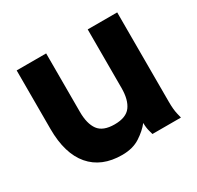

<svg xmlns="http://www.w3.org/2000/svg" viewBox="-119 -644 813 793"><g transform="rotate(-30 287.5 -247.5)"><path d="M188.5 -507.8V-228.5Q188.5 -172.4 210.4 -142.3Q232.4 -112.3 287.6 -112.3Q342.3 -112.3 364.5 -142.3Q386.7 -172.4 386.7 -228.5V-507.8H527.3V-82Q527.3 -44.9 532.7 -22.5Q538.1 0 538.1 0H402.3Q402.3 0 397.2 -18.3Q392.1 -36.6 392.1 -58.6Q372.1 -32.7 337.4 -10Q302.7 12.7 251.5 12.7Q153.8 12.7 100.8 -49.3Q47.9 -111.3 47.9 -228.5V-507.8Z"/></g></svg>

Font: Giphurs
Style: Bold
Weight: 700
Version: Version 0.920; ttfautohint (v1.8.4.7-5d5b)